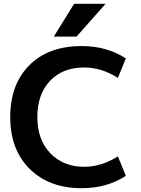

<svg xmlns="http://www.w3.org/2000/svg" viewBox="-20 -983 743 1013"><path d="M371 -963H537L384 -790H264ZM411 10Q240 10 137 -91.5Q34 -193 34 -365Q34 -538 135 -639Q236 -740 411 -740Q543 -740 644 -675L602 -572Q515 -627 424 -627Q311 -627 244 -556.5Q177 -486 177 -365Q177 -245 246 -174Q315 -103 424 -103Q515 -103 602 -158L644 -55Q543 10 411 10Z"/></svg>

Font: Mplus 1p Bold
Style: Bold
Weight: 700
Version: Version 1.061